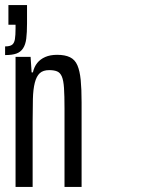

<svg xmlns="http://www.w3.org/2000/svg" viewBox="-20 -733 644 753"><path d="M41 0V-510H100L104 -449H109Q114 -471 126 -486Q138 -501 157.5 -509.5Q177 -518 204 -518Q235 -518 254.5 -508.5Q274 -499 283.5 -477Q293 -455 296.5 -419.5Q300 -384 300 -332V0H233V-307Q233 -358 231 -388Q229 -418 222.5 -433Q216 -448 204 -453Q192 -458 173 -458Q149 -458 136 -446Q123 -434 116.5 -408.5Q110 -383 109 -344.5Q108 -306 108 -255V0ZM0 -517V-551Q19 -551 27.5 -557.5Q36 -564 38.5 -579.5Q41 -595 41 -621V-636H13V-713H86V-641Q86 -605 83 -581.5Q80 -558 70.5 -543.5Q61 -529 44.5 -523Q28 -517 0 -517Z"/></svg>

Font: Saira UltraCondensed Medium
Style: Regular
Weight: 500
Width: 1
Designer: Hector Gatti with collaboration of the Omnibus-Type team
Foundry: Omnibus-Type
Version: Version 1.101